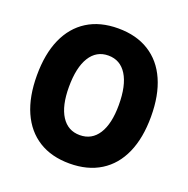

<svg xmlns="http://www.w3.org/2000/svg" viewBox="-128 -831 942 962"><g transform="rotate(20 343.0 -350.0)"><path d="M342.3 10Q245.7 10 177.8 -32.7Q110 -75.3 74.3 -155.8Q38.7 -236.3 38.7 -350Q38.7 -463.7 74.3 -544.2Q110 -624.7 177.8 -667.3Q245.7 -710 342.3 -710Q439 -710 507.3 -667.3Q575.7 -624.7 611.3 -544.2Q647 -463.7 647 -350Q647 -236.3 611.3 -155.8Q575.7 -75.3 507.3 -32.7Q439 10 342.3 10ZM342.3 -141.3Q406 -141.3 440.7 -195.5Q475.3 -249.7 475.3 -350Q475.3 -453.7 440.7 -509.5Q406 -565.3 342.3 -565.3Q278.7 -565.3 244 -509.5Q209.3 -453.7 209.3 -350Q209.3 -249.7 244 -195.5Q278.7 -141.3 342.3 -141.3Z"/></g></svg>

Font: Lexend Medium
Style: Regular
Weight: 500
Designer: Bonnie Shaver-Troup, Thomas Jockin
Foundry: Lexend
Version: Version 1.005